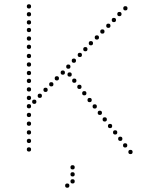

<svg xmlns="http://www.w3.org/2000/svg" viewBox="-20 -728 668 902"><path d="M321 68Q311 68 311 58Q311 48 321 48Q331 48 331 58Q331 68 321 68ZM321 101Q311 101 311 91Q311 81 321 81Q331 81 331 91Q331 101 321 101ZM321 134Q311 134 311 124Q311 114 321 114Q331 114 331 124Q331 134 321 134ZM296 154Q286 154 286 144Q286 134 296 134Q306 134 306 144Q306 154 296 154ZM116 -219Q106 -219 106 -229Q106 -239 116 -239Q126 -239 126 -229Q126 -219 116 -219ZM116 -178Q106 -178 106 -188Q106 -198 116 -198Q126 -198 126 -188Q126 -178 116 -178ZM116 -137Q106 -137 106 -147Q106 -157 116 -157Q126 -157 126 -147Q126 -137 116 -137ZM116 -96Q106 -96 106 -106Q106 -116 116 -116Q126 -116 126 -106Q126 -96 116 -96ZM116 -537Q106 -537 106 -547Q106 -557 116 -557Q126 -557 126 -547Q126 -537 116 -537ZM116 -498Q106 -498 106 -508Q106 -518 116 -518Q126 -518 126 -508Q126 -498 116 -498ZM116 -455Q106 -455 106 -465Q106 -475 116 -475Q126 -475 126 -465Q126 -455 116 -455ZM116 -375Q106 -375 106 -385Q106 -395 116 -395Q126 -395 126 -385Q126 -375 116 -375ZM116 -338Q106 -338 106 -348Q106 -358 116 -358Q126 -358 126 -348Q126 -338 116 -338ZM116 -298Q106 -298 106 -308Q106 -318 116 -318Q126 -318 126 -308Q126 -298 116 -298ZM116 -258Q106 -258 106 -268Q106 -278 116 -278Q126 -278 126 -268Q126 -258 116 -258ZM116 -688Q106 -688 106 -698Q106 -708 116 -708Q126 -708 126 -698Q126 -688 116 -688ZM116 -651Q106 -651 106 -661Q106 -671 116 -671Q126 -671 126 -661Q126 -651 116 -651ZM116 -613Q106 -613 106 -623Q106 -633 116 -633Q126 -633 126 -623Q126 -613 116 -613ZM116 -577Q106 -577 106 -587Q106 -597 116 -597Q126 -597 126 -587Q126 -577 116 -577ZM116 -415Q106 -415 106 -425Q106 -435 116 -435Q126 -435 126 -425Q126 -415 116 -415ZM116 -56Q106 -56 106 -66Q106 -76 116 -76Q126 -76 126 -66Q126 -56 116 -56ZM116 -16Q106 -16 106 -26Q106 -36 116 -36Q126 -36 126 -26Q126 -16 116 -16ZM515 -624Q505 -624 505 -634Q505 -644 515 -644Q525 -644 525 -634Q525 -624 515 -624ZM569 -679Q559 -679 559 -689Q559 -699 569 -699Q579 -699 579 -689Q579 -679 569 -679ZM541 -652Q531 -652 531 -662Q531 -672 541 -672Q551 -672 551 -662Q551 -652 541 -652ZM435 -542Q425 -542 425 -552Q425 -562 435 -562Q445 -562 445 -552Q445 -542 435 -542ZM489 -597Q479 -597 479 -607Q479 -617 489 -617Q499 -617 499 -607Q499 -597 489 -597ZM461 -570Q451 -570 451 -580Q451 -590 461 -590Q471 -590 471 -580Q471 -570 461 -570ZM381 -487Q371 -487 371 -497Q371 -507 381 -507Q391 -507 391 -497Q391 -487 381 -487ZM407 -515Q397 -515 397 -525Q397 -535 407 -535Q417 -535 417 -525Q417 -515 407 -515ZM301 -405Q291 -405 291 -415Q291 -425 301 -425Q311 -425 311 -415Q311 -405 301 -405ZM355 -460Q345 -460 345 -470Q345 -480 355 -480Q365 -480 365 -470Q365 -460 355 -460ZM327 -433Q317 -433 317 -443Q317 -453 327 -453Q337 -453 337 -443Q337 -433 327 -433ZM275 -377Q265 -377 265 -387Q265 -397 275 -397Q285 -397 285 -387Q285 -377 275 -377ZM221 -322Q211 -322 211 -332Q211 -342 221 -342Q231 -342 231 -332Q231 -322 221 -322ZM247 -350Q237 -350 237 -360Q237 -370 247 -370Q257 -370 257 -360Q257 -350 247 -350ZM141 -240Q131 -240 131 -250Q131 -260 141 -260Q151 -260 151 -250Q151 -240 141 -240ZM167 -268Q157 -268 157 -278Q157 -288 167 -288Q177 -288 177 -278Q177 -268 167 -268ZM194 -296Q184 -296 184 -306Q184 -316 194 -316Q204 -316 204 -306Q204 -296 194 -296ZM329 -339Q319 -339 319 -349Q319 -359 329 -359Q339 -359 339 -349Q339 -339 329 -339ZM353 -310Q343 -310 343 -320Q343 -330 353 -330Q363 -330 363 -320Q363 -310 353 -310ZM425 -218Q415 -218 415 -228Q415 -238 425 -238Q435 -238 435 -228Q435 -218 425 -218ZM449 -188Q439 -188 439 -198Q439 -208 449 -208Q459 -208 459 -198Q459 -188 449 -188ZM376 -280Q366 -280 366 -290Q366 -300 376 -300Q386 -300 386 -290Q386 -280 376 -280ZM401 -248Q391 -248 391 -258Q391 -268 401 -268Q411 -268 411 -258Q411 -248 401 -248ZM472 -157Q462 -157 462 -167Q462 -177 472 -177Q482 -177 482 -167Q482 -157 472 -157ZM497 -126Q487 -126 487 -136Q487 -146 497 -146Q507 -146 507 -136Q507 -126 497 -126ZM307 -368Q297 -368 297 -378Q297 -388 307 -388Q317 -388 317 -378Q317 -368 307 -368ZM521 -96Q511 -96 511 -106Q511 -116 521 -116Q531 -116 531 -106Q531 -96 521 -96ZM545 -66Q535 -66 535 -76Q535 -86 545 -86Q555 -86 555 -76Q555 -66 545 -66ZM568 -35Q558 -35 558 -45Q558 -55 568 -55Q578 -55 578 -45Q578 -35 568 -35ZM593 -4Q583 -4 583 -14Q583 -24 593 -24Q603 -24 603 -14Q603 -4 593 -4Z"/></svg>

Font: Raleway Dots
Style: Regular
Weight: 400
Designer: Matt McInerney, Pablo Impallari, Rodrigo Fuenzalida, Brenda Gallo
Foundry: Matt McInerney, Pablo Impallari, Rodrigo Fuenzalida, Brenda Gallo
Version: Version 1.000